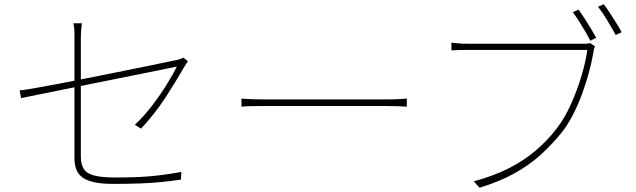

<svg xmlns="http://www.w3.org/2000/svg" viewBox="-20 -865 2980 900"><path d="M329 -124Q329 -149 329 -194Q329 -239 329 -294.5Q329 -350 329 -409Q329 -468 329 -523Q329 -578 329 -621Q329 -664 329 -687Q329 -700 329 -710.5Q329 -721 328 -731.5Q327 -742 324 -756H364Q361 -735 360 -720Q359 -705 359 -687Q359 -665 359 -621.5Q359 -578 359 -522.5Q359 -467 359 -408Q359 -349 359 -293.5Q359 -238 359 -195.5Q359 -153 359 -131Q359 -94 373 -72.5Q387 -51 422.5 -42Q458 -33 522 -33Q586 -33 636.5 -35.5Q687 -38 733.5 -44Q780 -50 830 -59L828 -23Q780 -16 734 -11.5Q688 -7 634.5 -5Q581 -3 510 -3Q456 -3 420.5 -11Q385 -19 365 -34.5Q345 -50 337 -72.5Q329 -95 329 -124ZM861 -578Q857 -573 852.5 -565.5Q848 -558 844 -552Q826 -521 804.5 -485.5Q783 -450 758 -411.5Q733 -373 703.5 -335Q674 -297 641 -262L612 -280Q654 -319 693 -370Q732 -421 762.5 -470.5Q793 -520 809 -553Q809 -553 775 -546Q741 -539 684.5 -527.5Q628 -516 557.5 -502Q487 -488 413.5 -473Q340 -458 272.5 -444.5Q205 -431 154 -420.5Q103 -410 79 -405L72 -441Q98 -444 146.5 -452.5Q195 -461 258.5 -473Q322 -485 391.5 -499Q461 -513 528.5 -526.5Q596 -540 654 -552Q712 -564 751.5 -572Q791 -580 804 -583Q815 -585 825 -588.5Q835 -592 839 -595Z M1112 -403Q1124 -402 1140 -401Q1156 -400 1178 -399.5Q1200 -399 1230 -399Q1236 -399 1266.5 -399Q1297 -399 1343 -399Q1389 -399 1443.5 -399Q1498 -399 1553.5 -399Q1609 -399 1658 -399Q1707 -399 1741.5 -399Q1776 -399 1789 -399Q1829 -399 1851.5 -400.5Q1874 -402 1887 -403V-365Q1874 -366 1849.5 -367Q1825 -368 1790 -368Q1777 -368 1742 -368Q1707 -368 1658.5 -368Q1610 -368 1554.5 -368Q1499 -368 1444.5 -368Q1390 -368 1344 -368Q1298 -368 1267.5 -368Q1237 -368 1230 -368Q1190 -368 1160.5 -367.5Q1131 -367 1112 -365Z M2692 -820Q2703 -805 2718.5 -781Q2734 -757 2749 -732.5Q2764 -708 2775 -688L2747 -674Q2737 -694 2722.5 -719Q2708 -744 2692.5 -768Q2677 -792 2665 -808ZM2810 -845Q2822 -830 2837 -807Q2852 -784 2867.5 -759.5Q2883 -735 2894 -714L2866 -701Q2849 -732 2826 -770.5Q2803 -809 2783 -833ZM2769 -648Q2766 -641 2764.5 -636Q2763 -631 2761 -617Q2754 -575 2740.5 -525Q2727 -475 2708 -423.5Q2689 -372 2665 -325.5Q2641 -279 2613 -244Q2567 -187 2514 -139Q2461 -91 2391.5 -52.5Q2322 -14 2228 15L2201 -15Q2296 -41 2366.5 -77Q2437 -113 2491.5 -159.5Q2546 -206 2589 -262Q2627 -311 2656.5 -377Q2686 -443 2706 -510.5Q2726 -578 2733 -631Q2719 -631 2676 -631Q2633 -631 2573.5 -631Q2514 -631 2449 -631Q2384 -631 2325.5 -631Q2267 -631 2226.5 -631Q2186 -631 2176 -631Q2151 -631 2133 -630.5Q2115 -630 2096 -629V-665Q2109 -664 2121 -662.5Q2133 -661 2147 -660.5Q2161 -660 2177 -660Q2185 -660 2216.5 -660Q2248 -660 2294.5 -660Q2341 -660 2395 -660Q2449 -660 2502.5 -660Q2556 -660 2602 -660Q2648 -660 2679 -660Q2710 -660 2717 -660Q2725 -660 2731.5 -660.5Q2738 -661 2746 -663Z"/></svg>

Font: Noto Sans SC Thin Thin
Style: Regular
Weight: 250
Version: Version 2.004-H2;hotconv 1.0.118;makeotfexe 2.5.65603